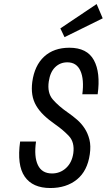

<svg xmlns="http://www.w3.org/2000/svg" viewBox="-20 -937 537 967"><path d="M81.4 -224Q64.6 -105.4 104.4 -47.7Q144.1 10 233.4 10Q314.3 10 367.4 -33Q420.4 -76 432.3 -160.4Q438.3 -202.1 430.5 -233.6Q422.7 -265.1 406.5 -290.1Q390.3 -315 368.2 -334.1Q346.1 -353.3 322.9 -369.3Q275.3 -402.3 246.2 -435.7Q217.1 -469.1 225.7 -527Q232.6 -574 257.8 -598.6Q283 -623.1 319.3 -623.1Q365.9 -623.1 385.1 -580.1Q404.4 -537.1 394.6 -462.1H471.9Q486.9 -571.7 452.8 -634.1Q418.7 -696.6 329.6 -696.6Q251 -696.6 202.4 -651.9Q153.9 -607.1 142.6 -524.7Q138 -489.4 142.7 -459.9Q147.4 -430.4 162.2 -405Q177 -379.6 201 -356.5Q225 -333.4 258.3 -310.3Q297.6 -283 327 -251.9Q356.4 -220.7 349.3 -165.6Q342.4 -118 312.6 -90.7Q282.9 -63.4 241.9 -63.4Q191.1 -63.4 170.9 -105.6Q150.6 -147.9 161.4 -224ZM305 -749.9 497.3 -844.7 466.7 -916.6 284 -794Z"/></svg>

Font: Secuela ExtLt
Style: Italic
Weight: 200
Italic angle: -8°
Designer: Fernando Haro
Foundry: deFharo
Version: Version 1.704